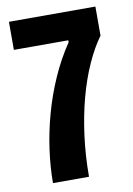

<svg xmlns="http://www.w3.org/2000/svg" viewBox="-78 -711 529 761"><g transform="rotate(-10 187.0 -330.0)"><path d="M73 0Q73 -63 82.5 -132.5Q92 -202 111.5 -273Q131 -344 161 -412Q191 -480 231 -539V-547H12V-660H360V-543Q330 -502 303.5 -443.5Q277 -385 258 -314.5Q239 -244 228.5 -164Q218 -84 218 0Z"/></g></svg>

Font: Bricolage Grotesque 24pt Condensed
Style: Bold
Weight: 700
Width: 3
Designer: Mathieu Triay
Foundry: Atelier Triay
Version: Version 1.001;gftools[0.9.33.dev8+g029e19f]